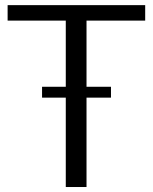

<svg xmlns="http://www.w3.org/2000/svg" viewBox="-20 -731 597 751"><path d="M144.5 -349.1V-391.6H414.1V-349.1ZM237.3 0.5V-650.4H9.8V-710.9H547.9V-650.4H318.4V0.5Z"/></svg>

Font: Comme Light
Style: Regular
Weight: 300
Version: Version 1.000;gftools[0.9.27]